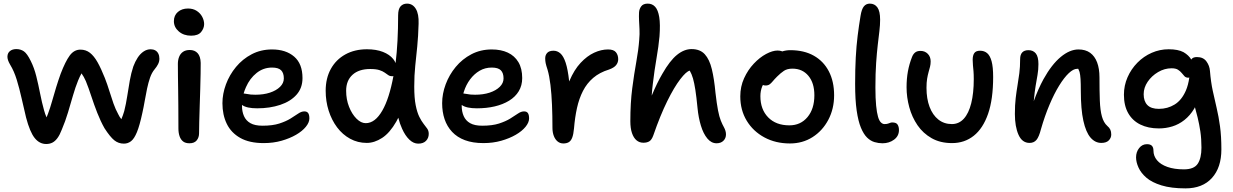

<svg xmlns="http://www.w3.org/2000/svg" viewBox="-20 -780 6806 1060"><path d="M235 15Q198 15 171.5 -18Q145 -51 124 -131Q111 -185 99 -238.5Q87 -292 72.5 -339.5Q58 -387 36 -423Q20 -450 21 -469Q22 -488 35.5 -498.5Q49 -509 70 -509Q94 -509 112 -496.5Q130 -484 150 -443Q169 -405 180.5 -358.5Q192 -312 201.5 -263.5Q211 -215 223 -172Q229 -150 237 -132Q241 -141 245 -152Q257 -184 267.5 -221.5Q278 -259 290 -298Q302 -337 315 -373Q341 -441 365 -473.5Q389 -506 424 -506Q454 -506 476.5 -488.5Q499 -471 518.5 -436.5Q538 -402 559 -349Q573 -313 584 -277Q595 -241 606.5 -208.5Q618 -176 633 -149Q640 -134 650 -122Q659 -143 666 -167Q676 -207 682.5 -250Q689 -293 696.5 -335Q704 -377 716 -413Q726 -440 740 -461.5Q754 -483 772.5 -495.5Q791 -508 812 -508Q826 -508 837 -502Q848 -496 854 -484Q860 -472 860 -456Q860 -440 852.5 -425.5Q845 -411 834 -398Q818 -379 808.5 -351.5Q799 -324 792 -291Q785 -258 779 -223Q773 -188 766 -157Q751 -87 736 -50.5Q721 -14 703.5 -0.5Q686 13 664 13Q634 13 611 -5.5Q588 -24 557 -72Q535 -111 517 -157Q499 -203 484 -249Q469 -295 454 -332Q443 -357 430 -375Q420 -357 411 -335Q396 -298 383 -253Q370 -208 355.5 -159.5Q341 -111 321 -64Q310 -35 297 -17.5Q284 0 269 7.5Q254 15 235 15Z M1026 11Q1004 11 991 1Q978 -9 971.5 -27.5Q965 -46 965 -71Q965 -145 964.5 -196.5Q964 -248 963.5 -286Q963 -324 962.5 -357Q962 -390 962 -427Q962 -449 969 -466.5Q976 -484 990.5 -494Q1005 -504 1028 -504Q1055 -504 1071 -486.5Q1087 -469 1088 -433Q1088 -412 1087.5 -373Q1087 -334 1085.5 -287.5Q1084 -241 1082.5 -193.5Q1081 -146 1080 -107Q1079 -68 1079 -44Q1079 -21 1066 -5Q1053 11 1026 11ZM1035 -583Q994 -583 967 -606.5Q940 -630 940 -663Q940 -695 962 -714Q984 -733 1018 -733Q1046 -733 1066 -720Q1086 -707 1096.5 -687Q1107 -667 1107 -647Q1107 -624 1090.5 -603.5Q1074 -583 1035 -583Z M1436 10Q1357 10 1306.5 -18.5Q1256 -47 1232 -96.5Q1208 -146 1208 -210Q1208 -262 1227.5 -314.5Q1247 -367 1283 -410.5Q1319 -454 1369.5 -480.5Q1420 -507 1482 -507Q1558 -507 1604 -467.5Q1650 -428 1650 -349Q1650 -294 1617 -257Q1584 -220 1527 -201Q1470 -182 1400 -182Q1342 -182 1317 -200Q1316 -200 1316 -200Q1316 -197 1316 -195Q1316 -164 1327 -139Q1338 -114 1362.5 -100Q1387 -86 1429 -86Q1485 -86 1522 -98Q1559 -110 1584 -125.5Q1609 -141 1626.5 -153Q1644 -165 1660 -165Q1675 -165 1681.5 -155.5Q1688 -146 1688 -126Q1688 -104 1668.5 -80Q1649 -56 1614.5 -36Q1580 -16 1534.5 -3Q1489 10 1436 10ZM1325 -264Q1334 -263 1345 -261Q1361 -257 1390 -257Q1435 -257 1470 -268.5Q1505 -280 1526 -300.5Q1547 -321 1547 -347Q1547 -377 1532 -392Q1517 -407 1482 -407Q1434 -407 1396.5 -377Q1359 -347 1338 -299Q1330 -281 1325 -264Z M2005 9Q1955 9 1913 -14Q1871 -37 1841 -77Q1811 -117 1794.5 -169Q1778 -221 1778 -279Q1778 -348 1806.5 -399.5Q1835 -451 1886.5 -479.5Q1938 -508 2006 -508Q2057 -508 2094 -493.5Q2131 -479 2151 -454Q2159 -444 2164 -432Q2178 -546 2178 -695Q2178 -730 2191.5 -745Q2205 -760 2227 -760Q2258 -760 2275.5 -731.5Q2293 -703 2291 -649Q2289 -578 2283.5 -523Q2278 -468 2272.5 -416.5Q2267 -365 2267 -302Q2267 -239 2275 -199Q2283 -159 2295 -135Q2307 -111 2318.5 -96.5Q2330 -82 2338.5 -70Q2347 -58 2347 -41Q2347 -18 2332 -2.5Q2317 13 2289 13Q2263 13 2240 -9Q2217 -31 2200 -69Q2187 -97 2179 -130Q2173 -119 2168 -109Q2132 -46 2089.5 -18.5Q2047 9 2005 9ZM2152 -360Q2149 -359 2145 -359Q2133 -359 2124 -365Q2115 -371 2104 -379Q2093 -387 2074.5 -393Q2056 -399 2024 -399Q1961 -399 1926 -367Q1891 -335 1891 -279Q1891 -231 1907 -190.5Q1923 -150 1948 -125Q1973 -100 1999 -100Q2051 -100 2091 -170Q2129 -236 2152 -360Z M2649 10Q2590 10 2547 -6Q2504 -22 2476 -52Q2448 -82 2434.5 -122Q2421 -162 2421 -210Q2421 -262 2440.5 -314.5Q2460 -367 2496 -410.5Q2532 -454 2582.5 -480.5Q2633 -507 2695 -507Q2746 -507 2783.5 -489.5Q2821 -472 2842 -437Q2863 -402 2863 -349Q2863 -308 2844 -276.5Q2825 -245 2790.5 -224Q2756 -203 2711 -192.5Q2666 -182 2613 -182Q2555 -182 2530 -200Q2529 -200 2529 -200Q2529 -197 2529 -195Q2529 -164 2540 -139Q2551 -114 2575.5 -100Q2600 -86 2642 -86Q2698 -86 2735 -98Q2772 -110 2797 -125.5Q2822 -141 2839.5 -153Q2857 -165 2873 -165Q2888 -165 2894.5 -155.5Q2901 -146 2901 -126Q2901 -104 2881.5 -80Q2862 -56 2827.5 -36Q2793 -16 2747.5 -3Q2702 10 2649 10ZM2538 -264Q2547 -263 2558 -261Q2574 -257 2603 -257Q2648 -257 2683 -268.5Q2718 -280 2739 -300.5Q2760 -321 2760 -347Q2760 -377 2745 -392Q2730 -407 2695 -407Q2658 -407 2628 -389.5Q2598 -372 2575.5 -342Q2553 -312 2541 -274Q2539 -269 2538 -264Z M3090 12Q3072 12 3058.5 1Q3045 -10 3037.5 -29.5Q3030 -49 3030 -74Q3030 -141 3027.5 -201Q3025 -261 3019 -311Q3013 -361 3003 -395Q2995 -419 2992.5 -431.5Q2990 -444 2990 -458Q2990 -476 3001 -488Q3012 -500 3036 -500Q3057 -500 3074 -485Q3091 -470 3103 -433.5Q3115 -397 3122 -333Q3122 -332 3122 -330Q3123 -332 3124 -334Q3150 -395 3185.5 -433Q3221 -471 3260 -489Q3299 -507 3337 -507Q3368 -507 3380.5 -491.5Q3393 -476 3393 -453Q3393 -435 3381.5 -420.5Q3370 -406 3342 -396Q3290 -380 3255 -350Q3220 -320 3198.5 -278Q3177 -236 3165.5 -184Q3154 -132 3149 -71Q3146 -38 3139 -20Q3132 -2 3120 5Q3108 12 3090 12Z M3532 8Q3510 8 3494 -5.5Q3478 -19 3469 -45.5Q3460 -72 3460 -111Q3460 -212 3470.5 -292.5Q3481 -373 3493 -439Q3505 -505 3509 -560Q3512 -593 3510.5 -619.5Q3509 -646 3508 -668.5Q3507 -691 3508 -711Q3509 -730 3520 -745Q3531 -760 3556 -760Q3581 -760 3597 -742.5Q3613 -725 3619.5 -686Q3626 -647 3621 -579Q3616 -524 3604.5 -458Q3593 -392 3584 -316Q3580 -285 3578 -252Q3608 -324 3637 -373Q3678 -445 3717.5 -477Q3757 -509 3798 -509Q3845 -509 3871 -480.5Q3897 -452 3910 -398Q3923 -344 3930 -268Q3937 -207 3944 -171Q3951 -135 3959.5 -114Q3968 -93 3977 -77Q3982 -68 3985 -58Q3988 -48 3988 -38Q3988 -17 3974 -3Q3960 11 3936 11Q3907 11 3885 -15.5Q3863 -42 3849.5 -86.5Q3836 -131 3831 -183Q3825 -245 3819 -283.5Q3813 -322 3806 -346.5Q3799 -371 3788 -390Q3769 -386 3735.5 -342.5Q3702 -299 3663.5 -221Q3625 -143 3587 -33Q3578 -8 3565 0Q3552 8 3532 8Z M4341 12Q4262 12 4200 -21.5Q4138 -55 4102.5 -113.5Q4067 -172 4067 -248Q4067 -302 4088 -348Q4109 -394 4141.5 -428.5Q4174 -463 4209.5 -482Q4245 -501 4273 -501Q4286 -501 4297 -497Q4297 -497 4298 -496Q4320 -503 4343 -503Q4419 -503 4473 -472.5Q4527 -442 4556 -386Q4585 -330 4585 -254Q4585 -179 4553 -118.5Q4521 -58 4466 -23Q4411 12 4341 12ZM4192 -311Q4190 -307 4188 -303Q4178 -278 4178 -249Q4178 -176 4221 -132Q4264 -88 4338 -88Q4400 -88 4438 -133.5Q4476 -179 4476 -254Q4476 -322 4443 -361.5Q4410 -401 4355 -401Q4326 -401 4308 -389Q4290 -377 4270 -357Q4255 -342 4246 -331Q4237 -320 4228.5 -314Q4220 -308 4206 -308Q4198 -308 4192 -311Z M4852 11Q4830 11 4808 4.5Q4786 -2 4767 -20.5Q4748 -39 4733 -75Q4718 -111 4709.5 -170Q4701 -229 4701 -317Q4701 -398 4704.5 -462.5Q4708 -527 4715 -583Q4722 -639 4731 -693Q4737 -730 4749.5 -745Q4762 -760 4782 -760Q4809 -760 4824 -739Q4839 -718 4839 -671Q4839 -642 4835 -608.5Q4831 -575 4826 -532.5Q4821 -490 4817 -432.5Q4813 -375 4813 -297Q4813 -236 4817 -196.5Q4821 -157 4827.5 -135Q4834 -113 4843.5 -104Q4853 -95 4863 -95Q4875 -95 4882.5 -97.5Q4890 -100 4895 -102Q4900 -104 4906 -104Q4928 -104 4935.5 -92Q4943 -80 4943 -62Q4943 -29 4916 -9Q4889 11 4852 11Z M5236 10Q5171 10 5123.5 -17Q5076 -44 5045.5 -88.5Q5015 -133 5000 -188Q4985 -243 4985 -298Q4985 -346 4992.5 -386.5Q5000 -427 5015 -465Q5021 -481 5032 -490Q5043 -499 5062 -499Q5086 -499 5102 -483Q5118 -467 5118 -441Q5118 -425 5114.5 -411.5Q5111 -398 5106.5 -382Q5102 -366 5098.5 -345.5Q5095 -325 5095 -295Q5095 -235 5112 -190Q5129 -145 5160.5 -120Q5192 -95 5235 -95Q5274 -95 5301 -124.5Q5328 -154 5342 -210Q5356 -266 5356 -343Q5356 -369 5354.5 -387Q5353 -405 5351.5 -419.5Q5350 -434 5350 -450Q5350 -474 5359 -487Q5368 -500 5391 -500Q5414 -500 5430 -486.5Q5446 -473 5454.5 -441.5Q5463 -410 5463 -355Q5463 -232 5435 -151.5Q5407 -71 5356 -30.5Q5305 10 5236 10Z M6060 9Q6026 9 6000.5 -20.5Q5975 -50 5961 -113.5Q5947 -177 5947 -279Q5947 -319 5945.5 -343.5Q5944 -368 5940 -383Q5937 -392 5933 -400Q5929 -400 5926 -400Q5906 -400 5880.5 -376Q5855 -352 5827.5 -307.5Q5800 -263 5774 -201.5Q5748 -140 5727 -67Q5716 -24 5702 -7.5Q5688 9 5664 9Q5623 9 5603 -36Q5583 -81 5583 -151Q5583 -201 5587.5 -238.5Q5592 -276 5597.5 -308.5Q5603 -341 5607.5 -375.5Q5612 -410 5612 -454Q5612 -478 5623.5 -490.5Q5635 -503 5658 -503Q5684 -503 5698.5 -485Q5713 -467 5713 -426Q5713 -395 5708 -366.5Q5703 -338 5697.5 -305.5Q5692 -273 5688 -229Q5688 -225 5687 -221Q5712 -290 5741 -343Q5786 -424 5836 -465.5Q5886 -507 5934 -507Q5973 -507 5998.5 -488.5Q6024 -470 6037 -435.5Q6050 -401 6050 -353Q6050 -278 6052 -224.5Q6054 -171 6063.5 -137Q6073 -103 6093 -85Q6105 -75 6110 -64Q6115 -53 6115 -37Q6115 -19 6101.5 -5Q6088 9 6060 9Z M6525 260Q6446 260 6392.5 243.5Q6339 227 6309 201Q6279 175 6265.5 145Q6252 115 6252 89Q6252 59 6269 37.5Q6286 16 6312 16Q6331 16 6339.5 25Q6348 34 6348 51Q6348 81 6367.5 104.5Q6387 128 6425 141.5Q6463 155 6516 155Q6572 155 6592.5 124Q6613 93 6613 35Q6613 -14 6607 -54Q6601 -94 6592 -131Q6584 -159 6577 -188Q6575 -184 6573 -180Q6550 -142 6519 -117.5Q6488 -93 6452 -82Q6416 -71 6378 -71Q6319 -71 6275.5 -92.5Q6232 -114 6208.5 -155.5Q6185 -197 6185 -257Q6185 -308 6205 -353.5Q6225 -399 6259.5 -434Q6294 -469 6338.5 -488.5Q6383 -508 6432 -508Q6484 -508 6514 -492Q6543 -475 6557 -451Q6557 -452 6558 -453Q6566 -465 6588 -465Q6623 -465 6640.5 -441Q6658 -417 6660 -388Q6665 -327 6675.5 -278.5Q6686 -230 6697 -183.5Q6708 -137 6715.5 -82.5Q6723 -28 6723 45Q6723 145 6671 202.5Q6619 260 6525 260ZM6546 -352Q6544 -351 6541 -351Q6527 -351 6519.5 -359Q6512 -367 6504 -377Q6496 -387 6483.5 -395Q6471 -403 6448 -403Q6409 -403 6373.5 -382Q6338 -361 6316 -328.5Q6294 -296 6294 -260Q6294 -221 6314.5 -200Q6335 -179 6378 -179Q6426 -179 6465 -203Q6504 -227 6527 -280Q6540 -310 6546 -352Z"/></svg>

Font: Shantell Sans Light Medium
Style: Regular
Weight: 500
Version: Version 1.008;[ac192a2d6]